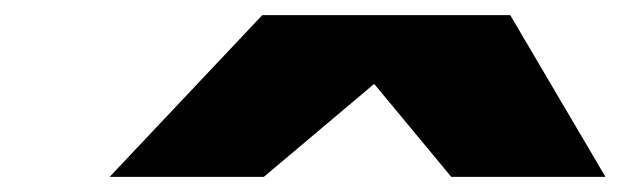

<svg xmlns="http://www.w3.org/2000/svg" viewBox="-20 -757 821 254"><path d="M125 -523 327 -737H655L781 -523H577L475 -646L329 -523Z"/></svg>

Font: Tomorrow Black
Style: Italic
Weight: 900
Italic angle: -10°
Designer: Tony de Marco, Monica Rizzolli
Foundry: Just in Type
Version: Version 2.002